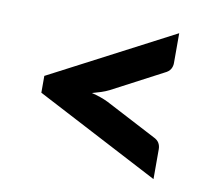

<svg xmlns="http://www.w3.org/2000/svg" viewBox="-60 -644 700 613"><g transform="rotate(10 290.0 -337.5)"><path d="M287 -356Q275 -350 261.2 -345.5Q247.5 -341 232.5 -337Q262.5 -330 287 -318L450.5 -232.5Q463.5 -226.5 468.8 -217.5Q474 -208.5 474 -197.5V-100.5L73.5 -310V-364.5L474 -573.5V-476.5Q474 -466 468.8 -457Q463.5 -448 450.5 -442Z"/></g></svg>

Font: LatoLatin Heavy
Style: Regular
Weight: 800
Designer: Lukasz Dziedzic with Adam Twardoch and Botio Nikoltchev
Foundry: tyPoland Lukasz Dziedzic
Version: Version 2.015; 2015-08-06; http://www.latofonts.com/